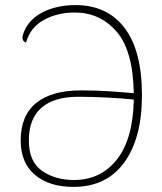

<svg xmlns="http://www.w3.org/2000/svg" viewBox="-20 -720 636 752"><path d="M536 -347Q536 -179 466.5 -83.5Q397 12 268 12Q172 12 116.5 -35.5Q61 -83 61 -170Q61 -267 121.5 -316.5Q182 -366 298 -366Q355 -366 407.5 -362.5Q460 -359 504 -355Q501 -523 436 -597Q371 -671 273 -671Q204 -671 151 -641.5Q98 -612 82 -553Q68 -558 68 -573Q68 -581 74 -596Q96 -647 150 -673.5Q204 -700 276 -700Q400 -700 468 -610.5Q536 -521 536 -347ZM504 -330Q459 -335 397.5 -338Q336 -341 286 -341Q192 -341 142.5 -298Q93 -255 93 -170Q93 -87 144.5 -51Q196 -15 270 -15Q374 -15 437.5 -95Q501 -175 504 -330Z"/></svg>

Font: Arima Madurai Thin
Style: Regular
Weight: 250
Designer: Joana Correia and Natanael Gama
Foundry: NDISCOVER
Version: Version 1.020; ttfautohint (v1.5) -l 7 -r 28 -G 50 -x 13 -D 